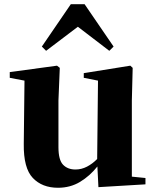

<svg xmlns="http://www.w3.org/2000/svg" viewBox="-20 -866 731 903"><path d="M442.9 14.2 438 -83Q402.8 -38.6 356.7 -10.7Q310.5 17.1 252.9 17.1Q178.2 17.1 134.3 -29.1Q90.3 -75.2 91.8 -189L95.2 -486.8L25.9 -500V-526.9L248 -557.1L261.2 -546.9L254.9 -393.1V-173.8Q254.9 -113.8 276.6 -91.3Q298.3 -68.8 335 -68.8Q363.3 -68.8 389.2 -82.3Q415 -95.7 437 -118.2L440.9 -486.8L374 -500V-522L592.8 -557.1L604 -546.9L600.1 -393.1V-35.2L664.1 -28.8V1ZM494.1 -627 346.2 -740.2 196.8 -627 176.8 -647 313 -846.2H377.9L514.2 -647Z"/></svg>

Font: Source Han Serif TW Heavy
Style: Regular
Weight: 900
Designer: Ryoko NISHIZUKA Ë•øÂ°öÊ∂ºÂ≠ê (kana & ideographs); Frank Grie√ühammer (Latin, Greek & Cyrillic); Wenlong ZHANG Âº†ÊñáÈæô 
Foundry: Adobe
Version: Version 2.003;hotconv 1.1.1;makeotfexe 2.6.0